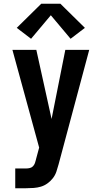

<svg xmlns="http://www.w3.org/2000/svg" viewBox="-20 -785 540 1020"><path d="M61 215V110H119Q129 110 139 107.5Q149 105 155.5 98Q162 91 165.5 81.5Q169 72 171 63V62Q171 62 171 62Q171 62 171 62Q171 62 171 62Q171 62 171 62L188 -1L46 -520H173L254 -153L327 -520H454L291 89Q286 108 279.5 127Q273 146 261 161.5Q249 177 232.5 189Q216 201 197.5 206.5Q179 212 159 213.5Q139 215 119 215ZM145 -579 69 -637 199 -765H301L431 -637L355 -579L250 -704Z"/></svg>

Font: Iosevka SS04 Extrabold
Style: Regular
Weight: 800
Monospace: yes
Designer: Belleve Invis
Foundry: Belleve Invis
Version: Version 19.0.0; ttfautohint (v1.8.4)